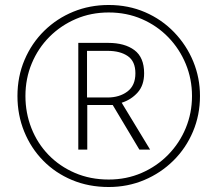

<svg xmlns="http://www.w3.org/2000/svg" viewBox="-20 -808 872 770"><path d="M416 -58Q336 -58 269 -86Q202 -114 153 -164Q104 -214 77 -280.5Q50 -347 50 -423Q50 -501 78.5 -568Q107 -635 157.5 -684.5Q208 -734 274 -761Q340 -788 416 -788Q495 -788 562 -759Q629 -730 678.5 -678.5Q728 -627 755 -561.5Q782 -496 782 -423Q782 -347 754 -280.5Q726 -214 675.5 -164Q625 -114 558.5 -86Q492 -58 416 -58ZM416 -88Q487 -88 548 -114.5Q609 -141 654.5 -187.5Q700 -234 725 -294.5Q750 -355 750 -423Q750 -491 725 -551.5Q700 -612 655 -658.5Q610 -705 549 -731.5Q488 -758 416 -758Q345 -758 284.5 -732Q224 -706 178.5 -660.5Q133 -615 107.5 -554Q82 -493 82 -423Q82 -355 106 -294Q130 -233 174.5 -187Q219 -141 280.5 -114.5Q342 -88 416 -88ZM294 -208V-636H414Q480 -636 519 -607Q558 -578 558 -514Q558 -466 532 -437Q506 -408 468 -396L582 -208H539L432 -387H330V-208ZM411 -417Q459 -417 491 -441Q523 -465 523 -514Q523 -562 492.5 -583Q462 -604 412 -604H329V-417Z"/></svg>

Font: Noto Sans Malayalam UI ExtraLight
Style: Regular
Weight: 200
Designer: Jelle Bosma - Monotype Design Team
Foundry: Monotype Imaging Inc.
Version: Version 2.104; ttfautohint (v1.8.4.7-5d5b)